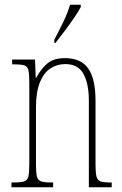

<svg xmlns="http://www.w3.org/2000/svg" viewBox="-20 -786 513 806"><path d="M28 0V-20H36Q67 -20 81 -24.5Q95 -29 99 -45Q103 -61 103 -96V-441Q103 -476 99 -492Q95 -508 81 -512Q67 -516 36 -516H31V-536H127L130 -459H132Q151 -496 178 -519Q205 -542 252 -542Q320 -542 350.5 -498.5Q381 -455 381 -363V-96Q381 -61 385 -45Q389 -29 402.5 -24.5Q416 -20 445 -20H449V0H353V-364Q353 -434 330.5 -475.5Q308 -517 254 -517Q220 -517 192 -499Q164 -481 147.5 -440.5Q131 -400 131 -333V-96Q131 -61 135 -45Q139 -29 153 -24.5Q167 -20 197 -20H203V0ZM208 -619Q231 -663 247.5 -697.5Q264 -732 274 -766H319V-756Q310 -739 292 -712.5Q274 -686 253 -658Q232 -630 213 -606H208Z"/></svg>

Font: Noto Serif Tamil ExtraCondensed Thin
Style: Regular
Weight: 100
Width: 2
Designer: Indian Type Foundry, Tom Grace, and the Monotype Design Team
Foundry: Monotype Imaging Inc.
Version: Version 2.004; ttfautohint (v1.8.4.7-5d5b)